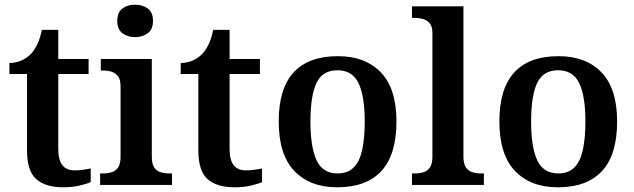

<svg xmlns="http://www.w3.org/2000/svg" viewBox="-20 -787 2696 817"><path d="M249 10Q173 10 134 -25Q95 -60 95 -147V-472H20V-519Q48 -519 72 -530Q96 -541 112 -558Q127 -574 139 -599Q151 -624 158 -660H228V-536H357V-472H228V-153Q228 -106 245.5 -84Q263 -62 298 -62Q316 -62 333 -64.5Q350 -67 366 -70V-12Q351 -5 319.5 2.5Q288 10 249 10Z M406 0V-49H418Q439 -49 456 -54.5Q473 -60 483 -75Q493 -90 493 -119V-419Q493 -448 482.5 -462Q472 -476 455.5 -481.5Q439 -487 418 -487H409V-536H626V-121Q626 -91 635.5 -75.5Q645 -60 662.5 -54.5Q680 -49 700 -49H712V0ZM555 -629Q523 -629 501 -645.5Q479 -662 479 -698Q479 -735 501 -751Q523 -767 555 -767Q586 -767 608.5 -751Q631 -735 631 -698Q631 -662 608.5 -645.5Q586 -629 555 -629Z M978 10Q902 10 863 -25Q824 -60 824 -147V-472H749V-519Q777 -519 801 -530Q825 -541 841 -558Q856 -574 868 -599Q880 -624 887 -660H957V-536H1086V-472H957V-153Q957 -106 974.5 -84Q992 -62 1027 -62Q1045 -62 1062 -64.5Q1079 -67 1095 -70V-12Q1080 -5 1048.5 2.5Q1017 10 978 10Z M1415 10Q1299 10 1232.5 -59.5Q1166 -129 1166 -270Q1166 -410 1229.5 -479Q1293 -548 1418 -548Q1534 -548 1600.5 -479Q1667 -410 1667 -270Q1667 -129 1603 -59.5Q1539 10 1415 10ZM1417 -49Q1459 -49 1484.5 -74Q1510 -99 1521 -148.5Q1532 -198 1532 -270Q1532 -379 1505.5 -433.5Q1479 -488 1416 -488Q1352 -488 1326.5 -433.5Q1301 -379 1301 -270Q1301 -161 1327 -105Q1353 -49 1417 -49Z M1733 0V-49H1745Q1766 -49 1783 -54.5Q1800 -60 1810 -75.5Q1820 -91 1820 -121V-647Q1820 -675 1808 -688.5Q1796 -702 1779 -706.5Q1762 -711 1745 -711H1733V-760H1952V-121Q1952 -91 1962 -75.5Q1972 -60 1989.5 -54.5Q2007 -49 2027 -49H2039V0Z M2354 10Q2238 10 2171.5 -59.5Q2105 -129 2105 -270Q2105 -410 2168.5 -479Q2232 -548 2357 -548Q2473 -548 2539.5 -479Q2606 -410 2606 -270Q2606 -129 2542 -59.5Q2478 10 2354 10ZM2356 -49Q2398 -49 2423.5 -74Q2449 -99 2460 -148.5Q2471 -198 2471 -270Q2471 -379 2444.5 -433.5Q2418 -488 2355 -488Q2291 -488 2265.5 -433.5Q2240 -379 2240 -270Q2240 -161 2266 -105Q2292 -49 2356 -49Z"/></svg>

Font: Noto Rashi Hebrew SemiBold
Style: Regular
Weight: 600
Version: Version 1.006